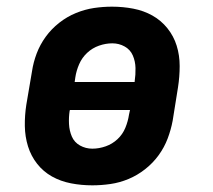

<svg xmlns="http://www.w3.org/2000/svg" viewBox="-20 -548 640 576"><path d="M257 8Q224 8 193 2Q162 -4 136 -18.5Q110 -33 91.5 -56.5Q73 -80 64 -109Q55 -138 54.5 -170Q54 -202 59 -234L76 -334Q80 -361 90 -387.5Q100 -414 117 -437.5Q134 -461 157.5 -479.5Q181 -498 208 -509Q235 -520 262 -524Q289 -528 316 -528Q349 -528 380 -522Q411 -516 437 -501.5Q463 -487 482 -463.5Q501 -440 510 -411Q519 -382 519 -350Q519 -318 514 -286L498 -186Q493 -159 483 -132.5Q473 -106 456 -82.5Q439 -59 415.5 -40.5Q392 -22 365.5 -11Q339 0 311.5 4Q284 8 257 8ZM204 -302H384V-304Q387 -324 386.5 -344Q386 -364 378.5 -381.5Q371 -399 354 -408.5Q337 -418 317 -418Q297 -418 277 -411Q257 -404 241.5 -389.5Q226 -375 217.5 -355.5Q209 -336 206 -316ZM257 -102Q277 -102 297 -109Q317 -116 332.5 -130.5Q348 -145 356 -164.5Q364 -184 367 -204L370 -218H190L189 -216Q186 -196 187 -176Q188 -156 195.5 -138.5Q203 -121 220 -111.5Q237 -102 257 -102Z"/></svg>

Font: Iosevka HT Extrabold Extended
Style: Italic
Weight: 800
Width: 7
Italic angle: -9°
Monospace: yes
Designer: Belleve Invis
Foundry: Belleve Invis
Version: Version 32.3.0; ttfautohint (v1.8.4)